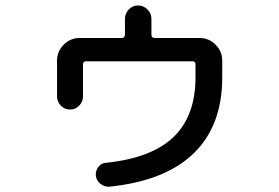

<svg xmlns="http://www.w3.org/2000/svg" viewBox="-20 -657 1040 715"><path d="M192.4 -297.9V-430.7Q192.4 -465.8 217.3 -490.7Q242.2 -515.6 277.3 -515.6H433.6Q444.3 -515.6 445.3 -527.3V-586.9Q445.3 -606.4 459.5 -621.6Q473.6 -636.7 493.7 -636.7Q513.7 -636.7 528.8 -622.1Q543.9 -607.4 543.9 -586.9V-527.3Q543.9 -516.6 554.7 -515.6H722.7Q757.8 -515.6 782.7 -490.7Q807.6 -465.8 807.6 -430.7V-369.1Q807.6 -189.5 701.7 -86.4Q595.7 16.6 388.7 38.1Q370.1 40 354.5 27.8Q338.9 15.6 336.9 -2.9Q335 -20.5 346.2 -35.2Q357.4 -49.8 375 -50.8Q544.9 -68.4 626.5 -147Q708 -225.6 708 -369.1V-417Q708 -428.7 697.3 -428.7H299.8Q289.1 -428.7 289.1 -417V-297.9Q289.1 -278.3 274.9 -263.7Q260.7 -249 240.7 -249Q220.7 -249 206.5 -263.7Q192.4 -278.3 192.4 -297.9Z"/></svg>

Font: Rounded-X Mgen+ 1m medium
Style: Regular
Weight: 500
Designer: [Source Han Sans]
Ryoko NISHIZUKA  (kana & ideographs); Paul D. Hunt (Latin, Greek & Cyrillic); Wenlong ZHANG  (bopomofo
Version: Version 1.059.20150602